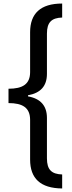

<svg xmlns="http://www.w3.org/2000/svg" viewBox="-20 -886 409 1084"><path d="M331 178V99C271 97 245 72 245 8V-220C245 -288 210 -329 138 -342V-348C210 -361 245 -401 245 -469V-696C245 -760 271 -785 331 -787V-866C208 -866 150 -809 150 -704V-479C150 -411 108 -385 28 -385V-304C108 -304 150 -278 150 -209V15C150 121 208 177 331 178Z"/></svg>

Font: Noto Sans Malayalam UI Condensed Medium
Style: Regular
Weight: 500
Width: 3
Designer: Jelle Bosma - Monotype Design Team
Foundry: Monotype Imaging Inc.
Version: Version 2.104